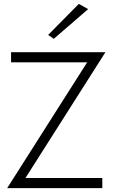

<svg xmlns="http://www.w3.org/2000/svg" viewBox="-20 -969 581 989"><path d="M507 -52H111L523 -700H37V-648H429L17 0H507ZM434 -922 386 -949 228 -789 257 -769Z"/></svg>

Font: NM-font
Style: Light
Weight: 500
Designer: ""
Foundry: ""
Version: ""